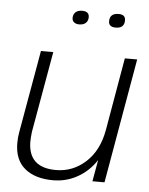

<svg xmlns="http://www.w3.org/2000/svg" viewBox="-51 -739 615 791"><g transform="rotate(5 256.0 -343.0)"><path d="M198 10Q123 10 80.5 -25.5Q38 -61 38 -130Q38 -154 42 -175L102 -516H153L94 -181Q91 -157 91 -138Q93 -33 206 -33Q276 -33 329 -81.5Q382 -130 397 -216L449 -516H500L410 0H360L376 -89Q345 -42 298.5 -16Q252 10 198 10ZM249 -639Q236 -639 228 -645.5Q220 -652 220 -663Q220 -678 229.5 -687Q239 -696 257 -696Q286 -696 286 -672Q286 -657 276.5 -648Q267 -639 249 -639ZM400 -639Q371 -639 371 -663Q371 -696 408 -696Q436 -696 436 -672Q436 -639 400 -639Z"/></g></svg>

Font: Creato Display Light
Style: Italic
Weight: 300
Italic angle: -10°
Version: Version 1.000